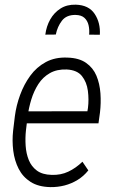

<svg xmlns="http://www.w3.org/2000/svg" viewBox="-20 -782 484 813"><path d="M193.4 10.3Q142.6 9.3 109.6 -11.7Q76.7 -32.7 59.1 -67.1Q41.5 -101.6 36.1 -143.8Q30.8 -186 35.6 -229L43 -290.5Q48.8 -335.4 65.2 -380.1Q81.5 -424.8 108.2 -461.4Q134.8 -498 174.3 -519.3Q213.9 -540.5 266.1 -538.1Q314.9 -536.6 344.7 -515.6Q374.5 -494.6 388.4 -461.2Q402.3 -427.7 405.3 -386.7Q408.2 -345.7 403.3 -305.2L397 -259.8H70.8L79.6 -310.5L350.1 -311L352.5 -325.2Q356.9 -360.4 352.1 -397.5Q347.2 -434.6 326.9 -460Q306.6 -485.4 262.7 -487.8Q220.7 -489.3 190.9 -472.2Q161.1 -455.1 142.3 -425.8Q123.5 -396.5 112.5 -360.6Q101.6 -324.7 97.2 -290.5L89.8 -229Q86.4 -197.8 88.6 -164.8Q90.8 -131.8 101.8 -104.5Q112.8 -77.1 136 -59.8Q159.2 -42.5 198.2 -41.5Q237.3 -40 269.3 -55.2Q301.3 -70.3 329.1 -97.2L354 -60.5Q334 -35.6 308.3 -20Q282.7 -4.4 253.7 3.2Q224.6 10.7 193.4 10.3ZM402.8 -634.8 357.4 -635.3Q359.4 -656.2 355 -675.3Q350.6 -694.3 337.6 -706.3Q324.7 -718.3 299.8 -718.8Q261.2 -719.2 242.2 -694.3Q223.1 -669.4 216.3 -635.7L171.9 -635.3Q176.3 -670.4 192.6 -699.5Q209 -728.5 236.1 -745.8Q263.2 -763.2 300.8 -762.2Q356 -760.7 380.9 -723.1Q405.8 -685.5 402.8 -634.8Z"/></svg>

Font: Roboto Condensed Light
Style: Italic
Weight: 300
Italic angle: -12°
Designer: Christian Robertson
Foundry: Google
Version: Version 3.0; 2020